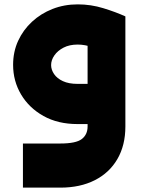

<svg xmlns="http://www.w3.org/2000/svg" viewBox="-20 -568 647 879"><path d="M85 291V89H256Q328 89 354.5 68.5Q381 48 381 11V-493H554V11Q554 97 517.5 160Q481 223 414 257Q347 291 256 291ZM335 0Q245 0 179 -37Q113 -74 76.5 -135.5Q40 -197 40 -271Q40 -331 63 -381Q86 -431 126.5 -468.5Q167 -506 220.5 -527Q274 -548 336 -548Q396 -548 453 -530.5Q510 -513 554 -493L484 -314Q400 -364 336 -364Q298 -364 271 -350Q244 -336 229 -314.5Q214 -293 214 -270Q214 -249 227.5 -229Q241 -209 268 -196.5Q295 -184 335 -184H499V0Z"/></svg>

Font: Alexandria ExtraBold
Style: Regular
Weight: 800
Designer: Mohamed Gaber
Foundry: Kief Type Foundry
Version: Version 5.100